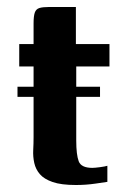

<svg xmlns="http://www.w3.org/2000/svg" viewBox="-20 -525 365 549"><path d="M30 -277H266V-248H30ZM35 -399H76V-458Q76 -479 79.5 -489Q83 -499 92.5 -502Q102 -505 120 -505H197Q197 -502 197 -495.5Q197 -489 197 -479V-399H293V-335H198V-123Q198 -83 205 -64Q212 -45 244 -45Q251 -45 266 -47Q281 -49 287 -51V-5Q280 -4 253 0Q226 4 197 4Q155 4 130.5 -4.5Q106 -13 94 -27Q82 -41 78 -59Q74 -77 75 -96Q76 -115 76 -133V-335H35Q35 -351 35 -367Q35 -383 35 -399Z"/></svg>

Font: Genos Thin SemiBold
Style: Regular
Weight: 600
Version: Version 1.010